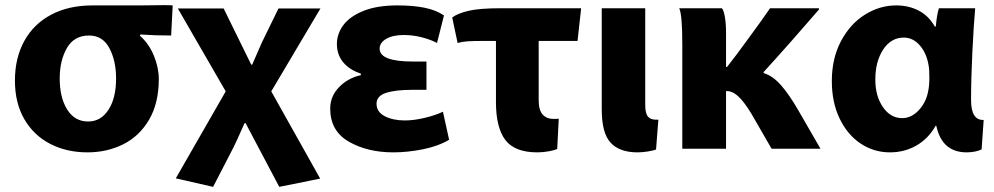

<svg xmlns="http://www.w3.org/2000/svg" viewBox="-20 -528 3864 746"><path d="M523 -390Q559 -358 578 -311.5Q597 -265 597 -221Q597 -127 559 -62.5Q521 2 458 33Q395 64 320 64Q239 64 175 31Q111 -2 74.5 -65Q38 -128 38 -215Q38 -303 74.5 -369Q111 -435 179 -471Q247 -507 340 -507H526L616 -508Q643 -508 651 -507L645 -390Q580 -390 526 -394ZM323 -56Q372 -56 401.5 -101.5Q431 -147 431 -223Q431 -292 405 -341Q379 -390 326 -390Q268 -390 240 -341.5Q212 -293 212 -223Q212 -149 241 -102.5Q270 -56 322 -56Z M849 -495 956 -277H960Q961 -279 980 -323Q992 -349 998 -364L1062 -495H1225L1034 -173L1224 166L1065 198L934 -50L930 -49L916 -18Q904 10 888 43L808 198L663 165L857 -173L671 -495Z M1382 -242Q1337 -257 1313 -286.5Q1289 -316 1289 -357Q1289 -397 1314.5 -431Q1340 -465 1393 -486Q1446 -507 1524 -507Q1585 -507 1629.5 -498Q1674 -489 1705 -468L1678 -361Q1654 -374 1619 -383Q1584 -392 1549 -392Q1506 -392 1480.5 -377Q1455 -362 1455 -339Q1455 -289 1583 -289H1637V-179H1582Q1516 -179 1479.5 -167Q1443 -155 1443 -125Q1443 -93 1475 -76.5Q1507 -60 1553 -60Q1588 -60 1630 -70Q1672 -80 1701 -94L1725 15Q1683 40 1623.5 52Q1564 64 1508 64Q1408 64 1335.5 22.5Q1263 -19 1263 -106Q1263 -154 1297.5 -189.5Q1332 -225 1382 -236Z M2145 51Q2134 56 2111.5 60Q2089 64 2068 64Q1980 64 1943.5 16Q1907 -32 1907 -131V-369H1861Q1819 -369 1797 -367.5Q1775 -366 1758 -361L1737 -460Q1758 -476 1800.5 -486Q1843 -496 1927 -496H2238L2224 -369H2073V-139Q2073 -100 2088.5 -83Q2104 -66 2130 -66Q2149 -66 2151 -67Z M2487 -119Q2487 -86 2499 -73.5Q2511 -61 2538 -63L2529 53Q2519 57 2497.5 60.5Q2476 64 2457 64Q2388 64 2353 27Q2318 -10 2318 -103V-496H2487Z M2947 -244Q2982 -234 3014.5 -197Q3047 -160 3082 -99L3168 50H2978L2914 -61Q2884 -115 2859 -143Q2834 -171 2809 -174H2801V50H2631V-358Q2631 -471 2619 -496H2785Q2792 -488 2796.5 -462Q2801 -436 2801 -398V-268H2805Q2842 -315 2883.5 -372.5Q2925 -430 2937 -446L2972 -496H3162V-491Q3050 -361 2947 -248Z M3769 -496Q3763 -429 3758 -325.5Q3753 -222 3753 -139Q3753 -60 3802 -62L3794 52Q3786 57 3770 60.5Q3754 64 3736 64Q3640 64 3618 -39H3615Q3587 11 3540.5 37.5Q3494 64 3438 64Q3375 64 3323.5 29.5Q3272 -5 3242 -68Q3212 -131 3212 -213Q3212 -301 3247.5 -368Q3283 -435 3340.5 -471Q3398 -507 3462 -507Q3511 -507 3550 -486.5Q3589 -466 3612 -425H3616Q3620 -471 3628 -496ZM3381 -218Q3381 -155 3410.5 -112Q3440 -69 3485 -69Q3521 -69 3549.5 -99.5Q3578 -130 3586 -172Q3591 -195 3591 -226Q3591 -259 3588 -274Q3580 -322 3553.5 -352Q3527 -382 3492 -382Q3442 -382 3411.5 -335.5Q3381 -289 3381 -219Z"/></svg>

Font: BM Euljiro oraeorae
Style: Regular
Weight: 400
Designer: Bongjin Kim; Bomjun Kim; Myungsoo Han; Hyesun Chae; Mikyoung Jeong; Wujin Sim; Minjae Kang; Suwha Jang;
Foundry: Sandoll Inc.
Version: Version 1.000;hotconv 1.0.109;makeexe 2.5.65596